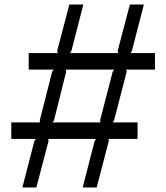

<svg xmlns="http://www.w3.org/2000/svg" viewBox="-20 -830 736 850"><path d="M666 -522H539L541 -513L485 -297L479 -288H589V-215H460L462 -207L408 0H346L399 -206L405 -215H193L195 -206L141 0H79L132 -205L139 -215H30V-288H157L156 -297L211 -513L218 -522H107V-595H236L233 -604L287 -810H349L296 -604L290 -595H503L501 -605L555 -810H617L564 -605L558 -595H666ZM486 -522H271L273 -513L219 -297L212 -288H425L423 -297L479 -513Z"/></svg>

Font: TypoPRO Sinkin Sans
Style: 300 Light
Weight: 300
Designer: Keith Bates
Foundry: K-Type
Version: Sinkin Sans (version 1.0)  by Keith Bates   •   © 2014   www